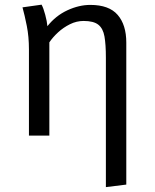

<svg xmlns="http://www.w3.org/2000/svg" viewBox="-20 -572 655 810"><path d="M361 -551.3Q440 -551.3 476.4 -509.2Q512.8 -467.2 512.8 -392.3V206.7L426.7 217.4V-328.7Q426.7 -384.1 420.8 -417.9Q414.9 -451.8 394.9 -467.7Q374.9 -483.6 332.8 -483.6Q302.6 -483.6 274.9 -469.7Q247.2 -455.9 224.9 -435.4Q202.6 -414.9 188.2 -393.3V0H102.1V-363.1Q102.1 -417.4 93.1 -462.6Q84.1 -507.7 74.9 -541L155.4 -552.3Q163.1 -538.5 170.8 -509.7Q178.5 -481 180 -461.5Q214.9 -505.6 264.1 -528.5Q313.3 -551.3 361 -551.3Z"/></svg>

Font: FiraCode Nerd Font Mono
Style: Regular
Weight: 400
Monospace: yes
Designer: Carrois Corporate, Edenspiekermann AG, Nikita Prokopov
Foundry: Carrois Corporate, Edenspiekermann AG, Nikita Prokopov
Version: Version 6.002;Nerd Fonts 3.4.0